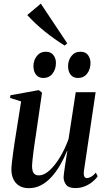

<svg xmlns="http://www.w3.org/2000/svg" viewBox="-20 -996 562 1028"><path d="M134.5 11.5Q103.5 11.5 82.8 -1.5Q62 -14.5 51.5 -37Q41 -59.5 41 -89Q41 -101.5 43.8 -126.2Q46.5 -151 50.5 -179.8Q54.5 -208.5 58.2 -233.2Q62 -258 64 -269.5L93 -453L34 -471.5L36 -486L187.5 -513.5L205 -500L172.5 -276Q170 -259.5 166.2 -234.8Q162.5 -210 159.2 -184.2Q156 -158.5 153.8 -137.8Q151.5 -117 151.5 -108.5Q151.5 -92 155 -80.2Q158.5 -68.5 166.8 -62.8Q175 -57 189 -57Q215.5 -57 244.5 -83Q273.5 -109 300.5 -153.2Q327.5 -197.5 347 -251.5L385.5 -502.5H492L429 -78.5Q427 -62 431 -52.2Q435 -42.5 445.5 -42.5Q455.5 -42.5 468.2 -49.8Q481 -57 493 -71.5L503 -52.5Q492 -36 473.8 -21.5Q455.5 -7 432.5 2Q409.5 11 383.5 11Q347.5 11 334 -7Q320.5 -25 320.5 -47.5Q320.5 -52.5 322.5 -68.5Q324.5 -84.5 327.8 -106.2Q331 -128 334.5 -150Q338 -172 340.5 -188H339Q322.5 -147.5 301.5 -111.5Q280.5 -75.5 255 -47.8Q229.5 -20 199.5 -4.2Q169.5 11.5 134.5 11.5ZM211.5 -578.5Q187 -578.5 173 -596Q159 -613.5 159 -642Q159 -672.5 177 -695.8Q195 -719 225 -719Q253 -719 266.2 -700.8Q279.5 -682.5 279.5 -659.5Q279.5 -625 261.2 -601.8Q243 -578.5 211.5 -578.5ZM397 -578.5Q372 -578.5 358.2 -596Q344.5 -613.5 344.5 -642Q344.5 -672.5 362.2 -695.8Q380 -719 410.5 -719Q438.5 -719 451.5 -700.8Q464.5 -682.5 464.5 -659.5Q464.5 -625 446.5 -601.8Q428.5 -578.5 397 -578.5ZM326.5 -752Q299.5 -768.5 272 -788Q244.5 -807.5 218 -829Q191.5 -850.5 168.2 -872.5Q145 -894.5 126 -915.5L198.5 -976.5L340 -764Z"/></svg>

Font: Merriweather 144pt Medium
Style: Italic
Weight: 500
Italic angle: -7.8°
Version: Version 2.101